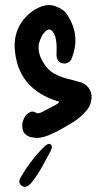

<svg xmlns="http://www.w3.org/2000/svg" viewBox="-20 -474 415 751"><path d="M212 -76Q205 -78 198.5 -80.5Q192 -83 185 -85Q49 -137 38 -280Q34 -326 52 -365Q70 -404 108 -431Q132 -448 158 -453Q184 -458 212 -443Q221 -439 229.5 -432Q238 -425 243 -416Q296 -336 261 -247Q258 -236 247.5 -230Q237 -224 227 -226Q204 -228 201 -257Q201 -271 201.5 -284.5Q202 -298 200 -311Q199 -322 195.5 -332.5Q192 -343 185 -352Q174 -364 162 -355Q150 -345 143 -331.5Q136 -318 132 -302Q127 -268 146.5 -234Q166 -200 194 -185Q211 -176 228 -170.5Q245 -165 264 -161Q273 -159 281.5 -156Q290 -153 299 -151Q322 -142 332 -121.5Q342 -101 336 -77Q332 -55 314 -37Q292 -12 264 5Q236 22 207 38Q189 47 171.5 54.5Q154 62 134 65Q125 66 116.5 65Q108 64 99 62Q74 54 69 33.5Q64 13 71 -4Q76 -18 86 -28Q94 -35 102.5 -37Q111 -39 119 -34Q126 -30 131 -31Q136 -32 141 -34Q155 -42 169.5 -49Q184 -56 198 -64Q202 -66 206 -69Q210 -72 212 -76ZM77 257Q66 256 60 248Q54 240 56 230Q57 228 58 226.5Q59 225 59 223Q79 188 103 156.5Q127 125 156 97Q161 92 165 91Q172 87 177.5 90.5Q183 94 183 101Q182 105 181.5 108Q181 111 179 115Q162 146 145 177.5Q128 209 105 238Q100 245 93 250.5Q86 256 77 257Z"/></svg>

Font: Delicious Handrawn
Style: Regular
Weight: 400
Designer: Agung Rohmat
Foundry: Agung Rohmat
Version: Version 1.002; ttfautohint (v1.8.4.7-5d5b);gftools[0.9.27]